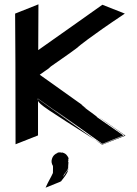

<svg xmlns="http://www.w3.org/2000/svg" viewBox="-20 -644 636 889"><path d="M155 -188 348 -51C138 -203 231 -136 454 22L551 -17L427 -103C439 -98 400 -124 370 -147C366 -150 376 -144 381 -141C358 -157 357 -159 366 -153L356 -160L362 -157C173 -292 164 -298 164 -298C166 -300 203 -325 204 -326C213 -333 211 -333 215 -336C257 -365 347 -428 343 -428C343 -428 393 -471 555 -579L558 -581L454 -622C329 -533 379 -569 157 -412L158 -624L50 -581C51 -286 52 -460 52 24L156 -17V-178C155 -181 155 -184 155 -188ZM156 -178C161 -161 197 -138 421 4L156 -186ZM561 -16C447 -96 472 -78 431 -106C463 -83 526 -39 557 -17L454 24C443 17 432 10 421 4L453 26ZM297 108C297 111 297 133 296 138C295 140 295 141 295 142V143C282 157 263 193 277 163L283 156V155C285 154 287 151 289 149L285 153C290 147 293 141 293 141C295 137 295 136 295 107V103H296C297 102 296 94 296 93C296 92 297 94 297 94C296 91 297 90 297 92V90C297 91 297 90 298 91C297 86 295 82 291 77C285 68 278 65 268 62C266 62 266 63 266 63C259 61 253 61 247 63C245 64 245 65 245 65C238 67 224 76 220 94C217 102 219 115 225 124C226 124 225 157 225 157C216 178 205 193 191 225C274 191 260 199 266 191C298 152 295 143 296 140C297 136 297 132 299 108C299 108 299 105 298 103C298 105 298 107 297 108Z"/></svg>

Font: HIVNotRetro
Style: Regular
Weight: 400
Designer: Feorag
Foundry: Feorag
Version: Version 1.000;PS 001.000;hotconv 1.0.88;makeotf.lib2.5.64775